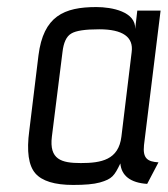

<svg xmlns="http://www.w3.org/2000/svg" viewBox="-20 -514 475 544"><path d="M388 -103 435 -484H369L363 -432C365 -481 297 -494 253 -494C161 -494 103 -468 89 -357L63 -144C55 -85 61 -45 80 -23C99 -1 135 10 187 10C220 10 245 8 263 3C298 -7 304 -16 321 -51C324 -16 350 4 397 7L429 -54C398 -56 384 -65 388 -103ZM209 -52C154 -52 119 -62 127 -127L157 -366C160 -393 168 -411 182 -419C195 -427 221 -431 261 -431C328 -431 359 -409 353 -366L324 -127C316 -61 267 -52 209 -52Z"/></svg>

Font: Gamestation Condensed
Style: Italic
Weight: 400
Width: 3
Designer: Jonas Hecksher
Foundry: Jonas Hecksher, Playtypeª, e-types AS
Version: Version 1.003